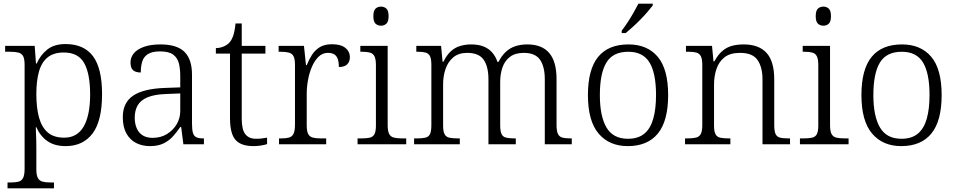

<svg xmlns="http://www.w3.org/2000/svg" viewBox="-20 -786 5209 1046"><path d="M21 240V208H39Q65 208 81.5 203.5Q98 199 106 183Q114 167 114 133V-433Q114 -465 106 -480Q98 -495 80.5 -499.5Q63 -504 35 -504H8V-536H169L176 -440H180Q200 -486 237.5 -516Q275 -546 337 -546Q437 -546 486.5 -480Q536 -414 536 -273Q536 -127 484 -58.5Q432 10 338 10Q277 10 238 -17.5Q199 -45 178 -93H175Q175 -79 176 -60.5Q177 -42 177.5 -20Q178 2 178 25V136Q178 169 186.5 184Q195 199 211.5 203.5Q228 208 254 208H274V240ZM330 -36Q401 -36 436 -97Q471 -158 471 -271Q471 -385 438.5 -442.5Q406 -500 328 -500Q272 -500 239 -473Q206 -446 192 -395Q178 -344 178 -274Q178 -199 192.5 -146Q207 -93 240 -64.5Q273 -36 330 -36Z M797 10Q755 10 721.5 -7Q688 -24 668.5 -59Q649 -94 649 -148Q649 -227 705.5 -265Q762 -303 879 -307L962 -310V-372Q962 -411 954.5 -441Q947 -471 923.5 -488.5Q900 -506 852 -506Q809 -506 786 -491.5Q763 -477 755 -451Q747 -425 747 -391Q719 -391 705 -403.5Q691 -416 691 -446Q691 -474 709.5 -496Q728 -518 764.5 -531Q801 -544 854 -544Q944 -544 985 -503.5Q1026 -463 1026 -379V-112Q1026 -80 1031 -62.5Q1036 -45 1049 -38.5Q1062 -32 1087 -32H1091V0H979L967 -94H962Q945 -69 924 -45Q903 -21 872.5 -5.5Q842 10 797 10ZM812 -35Q856 -35 890 -56Q924 -77 943 -110Q962 -143 962 -181V-277L888 -274Q822 -272 784 -256Q746 -240 730 -212Q714 -184 714 -145Q714 -113 724.5 -88Q735 -63 756.5 -49Q778 -35 812 -35Z M1361 10Q1293 10 1263 -24Q1233 -58 1233 -143V-494H1156V-524Q1175 -524 1194 -531Q1213 -538 1227 -551Q1241 -565 1250 -590Q1259 -615 1263 -658H1297V-536H1426V-494H1297V-137Q1297 -80 1316.5 -55Q1336 -30 1374 -30Q1391 -30 1405 -31.5Q1419 -33 1435 -36V-1Q1421 4 1400.5 7Q1380 10 1361 10Z M1500 0V-32H1512Q1538 -32 1554.5 -36.5Q1571 -41 1579 -57Q1587 -73 1587 -107V-433Q1587 -465 1579 -480Q1571 -495 1553.5 -499.5Q1536 -504 1507 -504H1498V-536H1636L1647 -431H1651Q1663 -461 1679.5 -487Q1696 -513 1722 -529Q1748 -545 1789 -545Q1836 -545 1861 -525.5Q1886 -506 1886 -474Q1886 -451 1872 -436Q1858 -421 1826 -421Q1826 -449 1819.5 -466Q1813 -483 1800 -490.5Q1787 -498 1766 -498Q1737 -498 1715.5 -477Q1694 -456 1679.5 -422.5Q1665 -389 1658 -350Q1651 -311 1651 -274V-104Q1651 -71 1659 -56Q1667 -41 1684 -36.5Q1701 -32 1726 -32H1757V0Z M1928 0V-32H1948Q1977 -32 1994.5 -36Q2012 -40 2020 -55Q2028 -70 2028 -102V-431Q2028 -464 2020 -479.5Q2012 -495 1995.5 -499.5Q1979 -504 1953 -504H1943V-536H2092V-105Q2092 -72 2100 -56.5Q2108 -41 2125.5 -36.5Q2143 -32 2172 -32H2193V0ZM2056 -646Q2038 -646 2026 -657Q2014 -668 2014 -698Q2014 -728 2026 -739Q2038 -750 2056 -750Q2073 -750 2085 -739Q2097 -728 2097 -698Q2097 -668 2085 -657Q2073 -646 2056 -646Z M2236 0V-32H2253Q2282 -32 2299 -36.5Q2316 -41 2323 -56.5Q2330 -72 2330 -105V-433Q2330 -465 2322.5 -480Q2315 -495 2299 -499.5Q2283 -504 2258 -504H2248V-536H2383L2391 -450H2396Q2413 -485 2435.5 -506Q2458 -527 2486.5 -535.5Q2515 -544 2547 -544Q2586 -544 2614 -533Q2642 -522 2661 -500.5Q2680 -479 2690 -449H2696Q2712 -481 2734.5 -502.5Q2757 -524 2786.5 -534Q2816 -544 2853 -544Q2932 -544 2972 -497.5Q3012 -451 3012 -355V-105Q3012 -72 3019.5 -56.5Q3027 -41 3043.5 -36.5Q3060 -32 3089 -32H3095V0H2948V-354Q2948 -423 2922 -460.5Q2896 -498 2834 -498Q2787 -498 2758.5 -476.5Q2730 -455 2717.5 -419Q2705 -383 2705 -340V-105Q2705 -72 2712 -56.5Q2719 -41 2736 -36.5Q2753 -32 2782 -32H2790V0H2641V-354Q2641 -423 2615 -460.5Q2589 -498 2525 -498Q2479 -498 2450 -474Q2421 -450 2407.5 -411Q2394 -372 2394 -326V-102Q2394 -70 2402 -55Q2410 -40 2427.5 -36Q2445 -32 2474 -32H2485V0Z M3400 10Q3299 10 3241 -58.5Q3183 -127 3183 -268Q3183 -408 3238.5 -476Q3294 -544 3404 -544Q3506 -544 3563 -477Q3620 -410 3620 -268Q3620 -127 3564 -58.5Q3508 10 3400 10ZM3401 -30Q3457 -30 3490.5 -58Q3524 -86 3539 -139.5Q3554 -193 3554 -268Q3554 -387 3518.5 -445.5Q3483 -504 3403 -504Q3319 -504 3283.5 -445Q3248 -386 3248 -268Q3248 -153 3284 -91.5Q3320 -30 3401 -30ZM3367 -619Q3382 -638 3399 -664Q3416 -690 3431.5 -717Q3447 -744 3458 -766H3536V-756Q3526 -743 3509 -723Q3492 -703 3470.5 -681Q3449 -659 3427.5 -639.5Q3406 -620 3389 -606H3367Z M3712 0V-32H3726Q3755 -32 3772.5 -36.5Q3790 -41 3798 -56.5Q3806 -72 3806 -105V-433Q3806 -465 3798 -480Q3790 -495 3774 -499.5Q3758 -504 3732 -504H3717V-536H3859L3867 -452H3872Q3892 -489 3916 -509Q3940 -529 3968.5 -536.5Q3997 -544 4032 -544Q4114 -544 4156 -498Q4198 -452 4198 -353V-105Q4198 -72 4205 -56.5Q4212 -41 4228.5 -36.5Q4245 -32 4274 -32H4284V0H4134V-354Q4134 -420 4107 -459Q4080 -498 4012 -498Q3957 -498 3926.5 -473.5Q3896 -449 3883 -409.5Q3870 -370 3870 -326V-102Q3870 -70 3878 -55Q3886 -40 3903 -36Q3920 -32 3949 -32H3959V0Z M4338 0V-32H4358Q4387 -32 4404.5 -36Q4422 -40 4430 -55Q4438 -70 4438 -102V-431Q4438 -464 4430 -479.5Q4422 -495 4405.5 -499.5Q4389 -504 4363 -504H4353V-536H4502V-105Q4502 -72 4510 -56.5Q4518 -41 4535.5 -36.5Q4553 -32 4582 -32H4603V0ZM4466 -646Q4448 -646 4436 -657Q4424 -668 4424 -698Q4424 -728 4436 -739Q4448 -750 4466 -750Q4483 -750 4495 -739Q4507 -728 4507 -698Q4507 -668 4495 -657Q4483 -646 4466 -646Z M4890 10Q4789 10 4731 -58.5Q4673 -127 4673 -268Q4673 -408 4728.5 -476Q4784 -544 4894 -544Q4996 -544 5053 -477Q5110 -410 5110 -268Q5110 -127 5054 -58.5Q4998 10 4890 10ZM4891 -30Q4947 -30 4980.5 -58Q5014 -86 5029 -139.5Q5044 -193 5044 -268Q5044 -387 5008.5 -445.5Q4973 -504 4893 -504Q4809 -504 4773.5 -445Q4738 -386 4738 -268Q4738 -153 4774 -91.5Q4810 -30 4891 -30Z"/></svg>

Font: Noto Serif Armenian Light
Style: Regular
Weight: 300
Version: Version 2.007